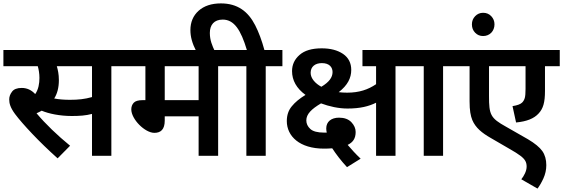

<svg xmlns="http://www.w3.org/2000/svg" viewBox="-20 -916 3311 1129"><path d="M732.9 -526.9V-622.1H0V-526.9H202.1C207.5 -508.8 211.9 -483.4 211.9 -458C211.9 -424.8 206.1 -389.6 187 -362.8C165 -386.7 138.7 -398.9 107.9 -398.9C80.6 -398.9 61.5 -391.6 50.8 -377C39.6 -362.3 34.2 -347.2 34.2 -332C34.2 -309.1 39.6 -284.7 68.8 -245.1C92.3 -213.9 126 -175.3 169.9 -128.9C213.9 -82.5 263.7 -34.2 318.8 15.1L392.1 -59.1C317.4 -120.1 247.1 -187.5 194.8 -250C205.6 -254.4 215.8 -259.8 225.1 -265.1C266.1 -247.6 331.5 -233.9 401.9 -233.9C447.3 -233.9 483.9 -236.3 521 -246.1V0H634.8V-526.9ZM391.1 -329.1C357.9 -329.1 326.7 -331.5 298.8 -336.9C316.4 -364.7 326.2 -399.9 326.2 -444.8C326.2 -480 320.3 -505.9 314 -526.9H521V-345.2C478 -333 440.4 -329.1 391.1 -329.1Z M1360.8 -526.9V-622.1H717.8V-526.9H835V-327.1H818.8C793 -327.1 775.4 -321.8 766.1 -311.5C756.8 -301.3 752 -288.1 752 -272.9C752 -214.8 832 -134.8 887.7 -134.8C925.3 -134.8 948.7 -154.8 948.7 -207V-231.9H1147.9V0H1262.7V-526.9ZM1147.9 -327.1H948.7V-526.9H1147.9Z M1243.7 -613.8C1228 -647.5 1213.9 -679.2 1213.9 -722.2C1213.9 -769.5 1238.8 -800.8 1289.6 -800.8C1356.4 -800.8 1396 -740.7 1431.6 -622.1H1345.7V-526.9H1428.7V0H1542.5V-526.9H1640.6V-622.1H1534.7C1519.5 -678.2 1501.5 -726.6 1480.5 -767.6C1438.5 -849.6 1376 -896 1278.8 -896C1223.6 -896 1179.7 -881.3 1147.5 -852.5C1115.7 -823.7 1099.6 -785.6 1099.6 -738.8C1099.6 -700.2 1109.9 -661.6 1133.8 -615.2Z M2403.3 -526.9V-622.1H2111.3V-526.9H2191.4V-420.9C2144.5 -389.2 2092.3 -371.1 2021.5 -371.1C2003.4 -371.1 1986.8 -372.1 1971.7 -374C2024.4 -415 2045.4 -457.5 2045.4 -504.9C2045.4 -545.4 2029.3 -577.1 1997.1 -599.1C1964.4 -621.1 1922.9 -631.8 1871.6 -631.8C1814.5 -631.8 1771 -619.1 1741.7 -593.3C1711.9 -567.4 1697.3 -535.6 1697.3 -498C1697.3 -443.4 1723.6 -396.5 1776.4 -357.9C1741.7 -336.9 1714.8 -314.5 1695.8 -291C1676.3 -267.6 1666.5 -238.8 1666.5 -204.1C1666.5 -114.7 1742.2 -42 1885.3 -42C1897.5 -42 1916 -42.5 1933.6 -43.9C1955.1 -10.7 1985.8 29.8 2020.5 66.9L2100.6 17.1C2069.8 -12.2 2047.4 -37.1 2024.4 -64C2055.2 -79.1 2071.3 -101.1 2071.3 -140.1C2071.3 -160.6 2063 -179.7 2045.9 -197.8C2028.8 -215.3 2004.9 -224.1 1973.6 -224.1C1928.2 -224.1 1898.4 -200.7 1898.4 -161.1C1898.4 -152.8 1899.4 -144.5 1901.4 -136.2H1900.9H1900.4H1899.9H1897.9H1897.5H1896H1895.5H1895H1894.5H1886.2C1847.2 -136.2 1819.8 -143.6 1804.7 -157.7C1789.1 -171.9 1781.2 -189 1781.2 -208C1781.2 -245.1 1811.5 -274.9 1867.7 -308.1C1915 -290.5 1970.2 -277.8 2023.4 -277.8C2097.2 -277.8 2147.9 -290.5 2191.4 -312V0H2305.7V-526.9ZM1806.6 -487.8C1806.6 -524.4 1833.5 -544.9 1872.6 -544.9C1917.5 -544.9 1935.5 -520 1935.5 -492.2C1935.5 -461.4 1916 -433.6 1869.6 -405.8C1834.5 -424.8 1806.6 -454.6 1806.6 -487.8Z M2683.6 -526.9V-622.1H2388.7V-526.9H2471.7V0H2585.4V-526.9Z M3271.5 -622.1H2669.4V-526.9H2741.2V-319.8C2741.2 -266.6 2747.1 -235.4 2757.3 -210C2776.4 -164.6 2814 -134.3 2865.2 -105L2973.6 -42C3002.9 -25.4 3024.9 -11.7 3039.6 -0.5C3068.8 21.5 3076.7 38.6 3076.7 64C3076.7 89.4 3061.5 118.2 3045.4 138.2L3140.6 192.9C3152.3 177.7 3164.1 157.7 3175.3 133.3C3186.5 108.4 3192.4 82.5 3192.4 55.2C3192.4 22.5 3184.6 -5.4 3168.9 -27.8C3153.3 -49.8 3125 -73.2 3084.5 -97.2L2955.6 -170.9C2863.8 -221.7 2855.5 -241.2 2855.5 -351.1V-526.9H3070.3V-393.1C3070.3 -368.2 3068.8 -350.6 3065.9 -340.3C3063 -329.6 3057.6 -320.3 3050.3 -313C3041 -303.7 3022.5 -296.4 2993.7 -292L3014.6 -195.8C3077.1 -201.7 3119.6 -218.8 3146.5 -248C3174.3 -277.3 3184.6 -314 3184.6 -381.8V-526.9H3271.5Z M2754.9 -772.9C2754.9 -752.9 2761.2 -736.8 2773.9 -723.6C2786.6 -710.4 2802.2 -704.1 2820.8 -704.1C2859.9 -704.1 2887.7 -733.4 2887.7 -772.9C2887.7 -791.5 2881.3 -807.6 2868.7 -820.8C2856.4 -834 2840.3 -840.8 2820.8 -840.8C2802.2 -840.8 2786.6 -834 2773.9 -820.8C2761.2 -807.6 2754.9 -791.5 2754.9 -772.9Z"/></svg>

Font: Noto Reveo Sans
Style: Regular
Weight: 600
Designer: Monotype Design Team
Foundry: Monotype Imaging Inc.
Version: Version 2.007